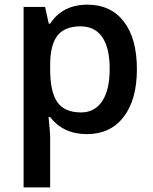

<svg xmlns="http://www.w3.org/2000/svg" viewBox="-20 -570 663 830"><path d="M356 9.8Q253.4 9.8 196.8 -64H189.9Q196.8 4.4 196.8 19V240.2H82V-540H174.8Q178.7 -524.9 190.9 -467.8H196.8Q250.5 -549.8 357.9 -549.8Q459 -549.8 515.4 -476.6Q571.8 -403.3 571.8 -271Q571.8 -138.7 514.4 -64.5Q457 9.8 356 9.8ZM328.1 -456.1Q259.8 -456.1 228.3 -416Q196.8 -376 196.8 -288.1V-271Q196.8 -172.4 228 -128.2Q259.3 -84 330.1 -84Q389.6 -84 421.9 -132.8Q454.1 -181.6 454.1 -272Q454.1 -362.8 422.1 -409.4Q390.1 -456.1 328.1 -456.1Z"/></svg>

Font: f1_44652          
Style: Regular
Weight: 600
Foundry: Ascender Corporation
Version: Version 1.10